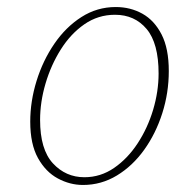

<svg xmlns="http://www.w3.org/2000/svg" viewBox="-20 -513 541 546"><path d="M216 13Q179 13 144.5 -5.5Q110 -24 88 -63.5Q66 -103 66 -167Q66 -225 84 -283Q102 -341 134.5 -388.5Q167 -436 211.5 -464.5Q256 -493 309 -493Q351 -493 385 -474Q419 -455 439.5 -415Q460 -375 460 -311Q460 -249 441.5 -191Q423 -133 390 -87Q357 -41 312.5 -14Q268 13 216 13ZM220 -9Q266 -9 304.5 -35.5Q343 -62 371.5 -105.5Q400 -149 415.5 -201Q431 -253 431 -304Q431 -390 397 -430.5Q363 -471 307 -471Q259 -471 220 -444Q181 -417 153 -372.5Q125 -328 109.5 -275.5Q94 -223 94 -172Q94 -88 130.5 -48.5Q167 -9 220 -9Z"/></svg>

Font: Source Serif 4 SmText ExtraLight
Style: Italic
Weight: 200
Italic angle: -12°
Designer: Frank Grießhammer
Foundry: Adobe
Version: Version 4.005;hotconv 1.1.0;makeotfexe 2.6.0